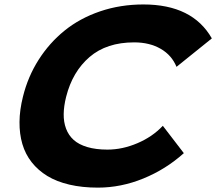

<svg xmlns="http://www.w3.org/2000/svg" viewBox="-20 -839 980 870"><path d="M717.8 -269 813 -145Q731.4 -71.8 629.9 -30.3Q528.3 11.2 423.8 11.2Q352.5 11.2 294.4 -2.4Q236.3 -16.1 194.3 -41.7Q152.3 -67.4 123.5 -104Q94.7 -140.6 81.3 -186.5Q67.9 -232.4 68.4 -286.4Q68.8 -340.3 84 -400.9Q106.4 -491.7 155 -568.1Q203.6 -644.5 272.7 -700.4Q341.8 -756.3 433.6 -787.6Q525.4 -818.8 629.9 -818.8Q852.5 -818.8 939.9 -665L779.8 -536.1Q758.3 -588.9 708 -617.9Q657.7 -647 587.9 -647Q462.9 -647 385.7 -580.6Q308.6 -514.2 279.8 -400.9Q269 -357.9 268.6 -322Q268.1 -286.1 279.3 -256.1Q290.5 -226.1 313.7 -205.1Q336.9 -184.1 375.7 -172.6Q414.6 -161.1 466.8 -161.1Q534.7 -161.1 602.8 -190.2Q670.9 -219.2 717.8 -269Z"/></svg>

Font: Sinkin Sans 800 Black Italic
Style: Regular
Weight: 900
Italic angle: -112°
Designer: Keith Bates
Foundry: K-Type
Version: Sinkin Sans (version 1.0)  by Keith Bates   •   © 2014   www